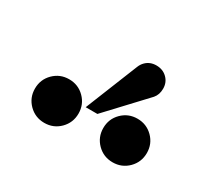

<svg xmlns="http://www.w3.org/2000/svg" viewBox="-62 -880 445 410"><g transform="rotate(30 160.0 -675.0)"><path d="M167 -634.8H138.2L190.4 -764.6Q193.4 -772 198.7 -777.3Q209 -787.6 224.6 -787.6Q240.7 -787.6 251.2 -777.3Q261.7 -767.1 261.7 -751.5Q261.7 -736.8 253.4 -727.1ZM40 -577.1Q24.4 -592.8 24.4 -615.2Q24.4 -637.7 40 -653.3Q55.7 -668.9 78.1 -668.9Q100.6 -668.9 116.2 -653.3Q131.8 -637.7 131.8 -615.2Q131.8 -592.8 116.2 -577.1Q100.6 -561.5 78.1 -561.5Q55.7 -561.5 40 -577.1ZM208.5 -577.1Q192.9 -592.8 192.9 -615.2Q192.9 -637.7 208.5 -653.3Q224.1 -668.9 246.6 -668.9Q269 -668.9 284.7 -653.3Q300.3 -637.7 300.3 -615.2Q300.3 -592.8 284.7 -577.1Q269 -561.5 246.6 -561.5Q224.1 -561.5 208.5 -577.1Z"/></g></svg>

Font: Flanker
Style: Regular
Weight: 400
Designer: Flanker
Foundry: Flanker
Version: Version 2.027